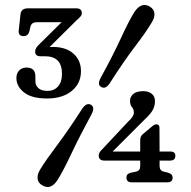

<svg xmlns="http://www.w3.org/2000/svg" viewBox="-20 -734 768 773"><path d="M544.5 -170Q544.5 -184.5 554 -193L591.5 -224.5Q601.5 -233.5 610 -233.5Q622 -233.5 622 -219.5L622.5 -124H665.5Q686 -124 686 -107Q686 -87.5 665 -87.5H622.5V-65Q622.5 -47 639.5 -43L657.5 -38.5Q675 -33 675 -19Q675 0 653.5 0H510.5Q489 0 489 -19Q489 -34.5 506.5 -38.5L527.5 -43Q544.5 -46.5 544.5 -65V-87.5H400.5Q377.5 -87.5 377.5 -108Q377.5 -113.5 380.8 -120Q384 -126.5 393 -134.5L496 -244.5Q519 -265 519 -280.5Q519 -294 511.2 -303Q503.5 -312 503.5 -327.5Q503.5 -344.5 516.8 -355.8Q530 -367 556.5 -367Q578 -367 591 -356.5Q604 -346 604 -326Q604 -310 596.2 -293.5Q588.5 -277 562.5 -253L433.5 -124H544.5ZM421 -397.5Q404 -373.5 387 -384Q371 -393.5 385 -420Q436 -513 467.2 -581.2Q498.5 -649.5 521 -685.5Q549.5 -728 584 -707Q600.5 -696.5 601.8 -679.5Q603 -662.5 590.5 -643Q569.5 -607 523.8 -547Q478 -487 421 -397.5ZM312 -298Q329.5 -322 346.5 -312Q363 -301.5 349 -275Q300 -184.5 267.2 -115Q234.5 -45.5 212 -10Q184.5 33.5 149 11.5Q132.5 1.5 131.2 -15.8Q130 -33 142.5 -53Q164 -88.5 210.5 -150.2Q257 -212 312 -298ZM306 -447.5Q306 -398.5 269 -368Q232 -337.5 169 -337.5Q108 -337.5 77 -361.8Q46 -386 46 -420Q46 -439 57.5 -450.5Q69 -462 86.5 -462Q122.5 -462 122.5 -426.5V-406.5Q122.5 -390 134.8 -379Q147 -368 171.5 -368Q197 -368 213.2 -385.5Q229.5 -403 229.5 -437Q229.5 -507.5 161.5 -507.5H142.5Q121.5 -507.5 121.5 -526.5Q121.5 -540 136.5 -554L228 -644.5H127.5Q107 -644.5 102.5 -626.5L98.5 -608.5Q93 -588.5 75.5 -588.5Q52.5 -588.5 55.5 -612L62.5 -676.5Q65 -700.5 93 -700.5H286.5Q309.5 -700.5 309.5 -681.5Q309.5 -674 303.8 -667.2Q298 -660.5 287.5 -651.5L179.5 -544.5Q186.5 -545 193 -545Q245.5 -545 275.8 -518Q306 -491 306 -447.5Z"/></svg>

Font: Fraunces 72pt SuperSoft
Style: Regular
Weight: 400
Version: Version 1.000;[b76b70a41]